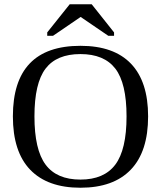

<svg xmlns="http://www.w3.org/2000/svg" viewBox="-20 -879 762 909"><path d="M143.1 -328.1Q143.1 -170.4 195.8 -99.6Q248.5 -28.8 360.8 -28.8Q472.7 -28.8 525.9 -99.6Q579.1 -170.4 579.1 -328.1Q579.1 -484.9 526.1 -554Q473.1 -623 360.8 -623Q248 -623 195.6 -554Q143.1 -484.9 143.1 -328.1ZM41 -328.1Q41 -662.1 360.8 -662.1Q519 -662.1 600.1 -577.4Q681.2 -492.7 681.2 -328.1Q681.2 -161.1 599.1 -75.7Q517.1 9.8 360.8 9.8Q205.1 9.8 123 -75.4Q41 -160.6 41 -328.1ZM203.6 -709.5V-725.6L310.1 -858.9H414.1L520 -725.6V-709.5H492.7L361.8 -798.8L231 -709.5Z"/></svg>

Font: Liberation Serif
Style: Regular
Weight: 400
Designer: Steve Matteson
Foundry: Ascender Corporation
Version: Version 2.1.5